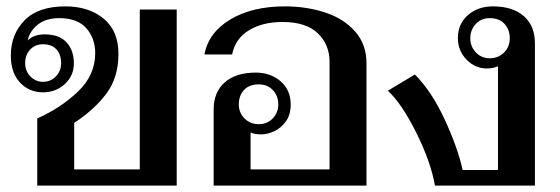

<svg xmlns="http://www.w3.org/2000/svg" viewBox="-20 -583 1760 603"><path d="M97 -211Q171 -244 225 -295.5Q279 -347 279 -416Q279 -463 251 -494.5Q223 -526 166 -526Q124 -526 98.5 -505.5Q73 -485 67 -456Q86 -475 120 -475Q166 -475 189 -450Q212 -425 212 -384Q212 -345 183.5 -319Q155 -293 115 -293Q72 -293 43 -323.5Q14 -354 14 -409Q14 -475 57 -519Q100 -563 185 -563Q259 -563 305.5 -524.5Q352 -486 352 -414Q352 -340 314.5 -289.5Q277 -239 213 -197V-51H419V-553H535V0H97ZM172 -385Q172 -411 157.5 -427.5Q143 -444 115 -444Q90 -444 74.5 -427Q59 -410 59 -385Q59 -360 75.5 -343Q92 -326 115 -326Q139 -326 155.5 -343Q172 -360 172 -385Z M651 -239Q651 -294 686 -324.5Q721 -355 783 -355Q830 -355 861.5 -327.5Q893 -300 893 -255Q893 -223 878 -202Q863 -181 841.5 -171Q820 -161 801 -161Q779 -161 767 -167V-51H1015V-389Q1015 -443 978 -478.5Q941 -514 867 -514Q805 -514 762 -488Q719 -462 709 -412H622Q635 -481 703.5 -522Q772 -563 875 -563Q942 -563 1000.5 -544Q1059 -525 1095 -484.5Q1131 -444 1131 -384V0H651ZM854 -255Q854 -282 837 -300Q820 -318 793 -318Q763 -318 746.5 -300.5Q730 -283 730 -255Q730 -229 748 -211Q766 -193 793 -193Q819 -193 836.5 -211Q854 -229 854 -255Z M1198 -298 1283 -349Q1335 -297 1376 -209Q1417 -121 1433 -49H1544V-375Q1529 -368 1509 -368Q1472 -368 1445 -396Q1418 -424 1418 -463Q1418 -508 1449.5 -535.5Q1481 -563 1528 -563Q1590 -563 1625 -532.5Q1660 -502 1660 -447V0H1346Q1333 -75 1287 -167Q1241 -259 1198 -298ZM1581 -463Q1581 -490 1564.5 -508Q1548 -526 1518 -526Q1491 -526 1474 -507.5Q1457 -489 1457 -463Q1457 -437 1474.5 -418.5Q1492 -400 1518 -400Q1545 -400 1563 -418Q1581 -436 1581 -463Z"/></svg>

Font: Taviraj Medium
Style: Regular
Weight: 500
Designer: Katatrad Team
Foundry: CadsonDemak
Version: Version 1.030